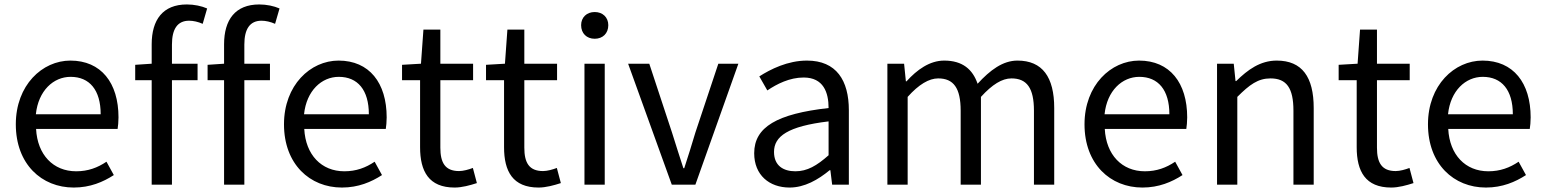

<svg xmlns="http://www.w3.org/2000/svg" viewBox="-20 -829 6934 862"><path d="M311 13C385 13 443 -12 491 -43L458 -103C418 -76 375 -60 322 -60C219 -60 148 -134 142 -250H508C510 -263 512 -282 512 -302C512 -457 434 -557 296 -557C170 -557 51 -447 51 -271C51 -92 167 13 311 13ZM141 -316C152 -422 220 -484 297 -484C382 -484 432 -425 432 -316Z M661 0H752V-469H867V-543H752V-629C752 -699 777 -736 829 -736C848 -736 870 -731 890 -722L910 -791C885 -802 852 -809 819 -809C711 -809 661 -740 661 -630V-543L587 -538V-469H661Z M986 0H1077V-469H1192V-543H1077V-629C1077 -699 1102 -736 1154 -736C1173 -736 1195 -731 1215 -722L1235 -791C1210 -802 1177 -809 1144 -809C1036 -809 986 -740 986 -630V-543L912 -538V-469H986Z M1515 13C1589 13 1647 -12 1695 -43L1662 -103C1622 -76 1579 -60 1526 -60C1423 -60 1352 -134 1346 -250H1712C1714 -263 1716 -282 1716 -302C1716 -457 1638 -557 1500 -557C1374 -557 1255 -447 1255 -271C1255 -92 1371 13 1515 13ZM1345 -316C1356 -422 1424 -484 1501 -484C1586 -484 1636 -425 1636 -316Z M2021 13C2054 13 2090 3 2121 -7L2103 -75C2085 -68 2060 -61 2041 -61C1978 -61 1957 -99 1957 -166V-469H2104V-543H1957V-696H1881L1870 -543L1785 -538V-469H1866V-168C1866 -60 1905 13 2021 13Z M2398 13C2431 13 2467 3 2498 -7L2480 -75C2462 -68 2437 -61 2418 -61C2355 -61 2334 -99 2334 -166V-469H2481V-543H2334V-696H2258L2247 -543L2162 -538V-469H2243V-168C2243 -60 2282 13 2398 13Z M2650 -655C2686 -655 2711 -679 2711 -716C2711 -751 2686 -775 2650 -775C2614 -775 2589 -751 2589 -716C2589 -679 2614 -655 2650 -655ZM2604 0H2695V-543H2604Z M2996 0H3102L3295 -543H3205L3102 -234C3086 -181 3069 -125 3052 -74H3048C3031 -125 3014 -181 2997 -234L2895 -543H2800Z M3525 13C3592 13 3653 -22 3705 -65H3708L3716 0H3791V-334C3791 -468 3735 -557 3603 -557C3516 -557 3439 -518 3389 -486L3425 -423C3468 -452 3525 -481 3588 -481C3677 -481 3700 -414 3700 -344C3469 -318 3366 -259 3366 -141C3366 -43 3434 13 3525 13ZM3551 -60C3497 -60 3455 -85 3455 -147C3455 -217 3517 -262 3700 -284V-132C3647 -85 3604 -60 3551 -60Z M3964 0H4055V-394C4105 -450 4151 -477 4192 -477C4261 -477 4293 -434 4293 -332V0H4384V-394C4435 -450 4479 -477 4521 -477C4590 -477 4622 -434 4622 -332V0H4713V-344C4713 -483 4660 -557 4548 -557C4482 -557 4425 -514 4369 -453C4347 -517 4302 -557 4219 -557C4154 -557 4097 -516 4050 -464H4047L4039 -543H3964Z M5109 13C5183 13 5241 -12 5289 -43L5256 -103C5216 -76 5173 -60 5120 -60C5017 -60 4946 -134 4940 -250H5306C5308 -263 5310 -282 5310 -302C5310 -457 5232 -557 5094 -557C4968 -557 4849 -447 4849 -271C4849 -92 4965 13 5109 13ZM4939 -316C4950 -422 5018 -484 5095 -484C5180 -484 5230 -425 5230 -316Z M5444 0H5535V-394C5590 -449 5628 -477 5684 -477C5756 -477 5787 -434 5787 -332V0H5878V-344C5878 -483 5826 -557 5712 -557C5638 -557 5582 -516 5530 -465H5527L5519 -543H5444Z M6226 13C6259 13 6295 3 6326 -7L6308 -75C6290 -68 6265 -61 6246 -61C6183 -61 6162 -99 6162 -166V-469H6309V-543H6162V-696H6086L6075 -543L5990 -538V-469H6071V-168C6071 -60 6110 13 6226 13Z M6651 13C6725 13 6783 -12 6831 -43L6798 -103C6758 -76 6715 -60 6662 -60C6559 -60 6488 -134 6482 -250H6848C6850 -263 6852 -282 6852 -302C6852 -457 6774 -557 6636 -557C6510 -557 6391 -447 6391 -271C6391 -92 6507 13 6651 13ZM6481 -316C6492 -422 6560 -484 6637 -484C6722 -484 6772 -425 6772 -316Z"/></svg>

Font: DAIFUKU Sans JP
Style: Regular
Weight: 400
Designer: Original font ‘Source Han Sans JP’ : Ryoko NISHIZUKA  (kana, bopomofo & ideographs); Paul D. Hunt (Latin, Greek & Cyrill
Foundry: Daifuku
Version: Version 1.001